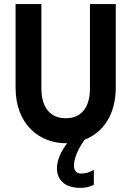

<svg xmlns="http://www.w3.org/2000/svg" viewBox="-20 -690 640 937"><path d="M56 -670V-263C56 -79 176 9 301 9H308C277 49 258 92 258 131C258 192 300 227 374 227C395 227 418 222 438 212V139C418 151 397 157 375 157C353 157 341 142 341 118C341 85 359 39 393 -8C478 -41 545 -125 545 -263V-670H419V-258C419 -171 381 -113 301 -113C221 -113 182 -171 182 -258V-670Z"/></svg>

Font: LT Wave Mono Bold
Style: Regular
Weight: 700
Designer: Daniel Lyons
Version: Version 2.5 (Glyphs App)